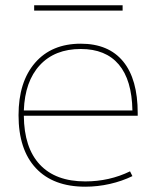

<svg xmlns="http://www.w3.org/2000/svg" viewBox="-20 -695 588 725"><path d="M50 -260Q50 -386 112.5 -458Q175 -530 285 -530Q390 -530 445 -463Q500 -396 500 -268V-258H70Q71 -137 130.5 -73.5Q190 -10 302 -10Q393 -10 471 -48L480 -30Q441 -11 395 -0.5Q349 10 302 10Q181 10 115.5 -60Q50 -130 50 -260ZM480 -278Q478 -393 428.5 -451.5Q379 -510 285 -510Q187 -510 130.5 -449Q74 -388 70 -278ZM109 -675H443V-655H109Z"/></svg>

Font: Enso Thin
Style: Regular
Weight: 100
Designer: Coji Morishita
Foundry: UNDERFOREST DESIGN
Version: Version 1.000